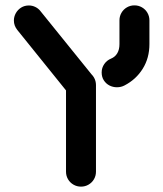

<svg xmlns="http://www.w3.org/2000/svg" viewBox="-20 -544 606 712"><path d="M31.5 -467.8Q31.5 -482.2 38.7 -495.2Q45.9 -508.1 58.5 -515.9Q71.1 -523.7 87 -523.7Q99.6 -523.7 110.7 -518.3Q121.9 -513 129.6 -503.3L322.6 -264.4V-87.4L44.1 -433Q31.5 -448.9 31.5 -467.8ZM413.7 -220.4Q398.9 -220.4 385.9 -227Q373 -233.7 365 -246.1Q357 -258.5 357 -275.2Q357 -292.6 366.7 -306.5Q376.3 -320.4 391.9 -326.7Q407 -333 415 -346.7Q423 -360.4 423 -380.4V-468.5Q423 -483.7 430.4 -496.5Q437.8 -509.3 450.6 -516.7Q463.3 -524.1 478.5 -524.1Q493.7 -524.1 506.5 -516.7Q519.3 -509.3 526.7 -496.5Q534.1 -483.7 534.1 -468.5V-380.4Q534.1 -328.9 509.4 -289.3Q484.8 -249.6 442.2 -227.4Q429.3 -220.4 413.7 -220.4ZM224.8 92.6V-228.5Q224.8 -243.7 232.2 -256.5Q239.6 -269.3 252.4 -276.7Q265.2 -284.1 280.4 -284.1Q295.6 -284.1 308.3 -276.7Q321.1 -269.3 328.5 -256.5Q335.9 -243.7 335.9 -228.5V92.6Q335.9 107.8 328.5 120.6Q321.1 133.3 308.3 140.7Q295.6 148.1 280.4 148.1Q265.2 148.1 252.4 140.7Q239.6 133.3 232.2 120.6Q224.8 107.8 224.8 92.6Z"/></svg>

Font: 26F Galaxy Hebrew Black
Style: Regular
Weight: 900
Designer: C₂₉H₂₅N₃O₅
Version: Version 1.000